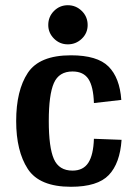

<svg xmlns="http://www.w3.org/2000/svg" viewBox="-20 -704 528 736"><path d="M258 -50Q299 -50 318.5 -80Q338 -110 340 -172L446 -168Q440 -78 397 -33Q354 12 252 12Q131 12 86.5 -56.5Q42 -125 42 -240Q42 -357 86.5 -424.5Q131 -492 252 -492Q353 -492 396 -449Q439 -406 445 -321L340 -309Q338 -372 319 -401Q300 -430 258 -430Q206 -430 186.5 -385.5Q167 -341 167 -240Q167 -139 186.5 -94.5Q206 -50 258 -50ZM165 -608Q165 -640 187 -662Q209 -684 240 -684Q271 -684 293.5 -662Q316 -640 316 -608Q316 -577 293.5 -555.5Q271 -534 240 -534Q209 -534 187 -556Q165 -578 165 -608Z"/></svg>

Font: Arya
Style: Bold
Weight: 700
Designer: Eduardo Rodriguez Tunni, Modular Infotech
Foundry: Eduardo Rodriguez Tunni, Modular Infotech
Version: Version 1.002